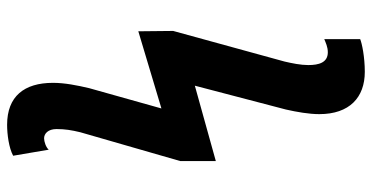

<svg xmlns="http://www.w3.org/2000/svg" viewBox="-273 -533 1046 540"><g transform="rotate(-90 250.0 -263.0)"><path d="M318 240C360 240 398 232 410 227V126C400 130 388 136 373 136C344 136 337 111 337 81C337 60 342 35 347 14L433 -299L432 -397L215 -332L272 -535C280 -569 287 -604 287 -637C287 -718 249 -766 169 -766C142 -766 104 -761 82 -749L99 -649C106 -657 122 -662 131 -662C144 -662 157 -651 157 -627C157 -603 154 -585 148 -560L67 -279V-179L279 -238L212 18C205 49 199 83 199 112C199 197 246 240 318 240Z"/></g></svg>

Font: Noto Sans Mono ExtraCondensed ExtraBold
Style: Regular
Weight: 800
Width: 2
Designer: Monotype Design Team
Foundry: Monotype Imaging Inc.
Version: Version 2.014